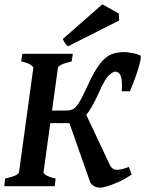

<svg xmlns="http://www.w3.org/2000/svg" viewBox="-21 -865 674 892"><path d="M233.4 0H-1L2.9 -35.6Q65.4 -49.3 67.4 -65.4L133.8 -549.3Q134.3 -555.2 121.3 -564Q108.4 -572.8 77.6 -579.6L83 -615.2H317.4L312 -579.6Q250.5 -565.4 248 -549.3L181.2 -65.4Q180.7 -59.6 193.6 -51Q206.5 -42.5 237.3 -35.6ZM590.8 -54.7Q565.9 -36.6 536.4 -22.7Q506.8 -8.8 481.7 -1Q456.5 6.8 445.3 6.8Q426.3 6.8 414.1 -1.2Q401.9 -9.3 397.5 -20L295.9 -308.6L369.1 -354L489.7 -98.1Q500 -76.2 523.4 -76.2Q543 -76.2 577.6 -89.4ZM582.5 -440.9H544.9Q547.9 -493.2 539.8 -512.7Q531.7 -532.2 514.6 -532.2Q503.9 -532.2 485.1 -515.1Q466.3 -498 439.5 -437Q406.2 -361.8 376.5 -327.4Q346.7 -293 296.4 -293H196.3L205.1 -351.6H288.6Q306.2 -351.6 319.1 -358.4Q332 -365.2 346.9 -389.4Q361.8 -413.6 385.3 -465.3Q417 -535.6 443.8 -569.3Q470.7 -603 497.3 -613Q523.9 -623 555.2 -623Q569.3 -623 592.8 -618.7Q616.2 -614.3 630.4 -607.9Q636.2 -605.5 630.1 -578.4Q624 -551.3 610.8 -513.4Q597.7 -475.6 582.5 -440.9ZM531.2 -800.8 532.2 -769.5 294.9 -649.9Q288.1 -654.3 281.5 -663.8Q274.9 -673.3 271 -684.1L454.1 -844.7Q460.9 -841.3 477.5 -832.3Q494.1 -823.2 510.3 -814.2Q526.4 -805.2 531.2 -800.8Z"/></svg>

Font: Gentium Plus
Style: Bold Italic
Weight: 700
Italic angle: -8°
Designer: Victor Gaultney, Annie Olsen, Iska Routamaa, Becca Hirsbrunner
Foundry: SIL International
Version: Version 6.101